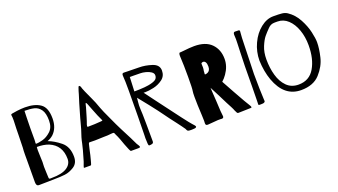

<svg xmlns="http://www.w3.org/2000/svg" viewBox="-63 -1244 3121 1775"><g transform="rotate(-20 1498.0 -356.0)"><path d="M483 -130Q483 -66 437.5 -36.5Q392 -7 345.5 -1.5Q299 4 248 4L151 6L90 7Q74 7 68 -3Q62 -13 62 -31L63 -253V-301Q63 -339 66 -370L69 -492Q69 -513 70 -554.5Q71 -596 72 -607Q73 -615 73 -635Q73 -670 70 -685Q69 -687 69 -690Q69 -696 80 -699Q90 -702 133 -707.5Q176 -713 211 -713Q306 -713 361.5 -675Q417 -637 417 -531Q417 -435 359 -381Q333 -359 302 -348Q360 -327 421.5 -277.5Q483 -228 483 -130ZM191 -370Q191 -364 192 -362.5Q193 -361 198 -361Q218 -361 260 -372Q302 -383 341 -419Q380 -455 380 -523Q380 -595 355 -630Q330 -665 292.5 -674.5Q255 -684 197 -684L195 -620Q193 -548 193 -513V-399Q193 -389 192 -381.5Q191 -374 191 -370ZM420 -131Q420 -265 305 -313Q254 -332 190 -331Q189 -328 189 -323Q188 -318 188 -300L190 -236L192 -182Q192 -168 191 -162L190 -136L192 -77L194 -31Q194 -19 198.5 -16.5Q203 -14 211.5 -14.5Q220 -15 224 -15Q322 -15 371 -46.5Q420 -78 420 -131Z M1087 -7Q1087 1 1069 1H997Q993 1 989 -6Q985 -13 982 -20Q979 -27 977 -32Q972 -42 958.5 -78Q945 -114 938 -135Q935 -145 926 -164.5Q917 -184 913 -192Q909 -204 905.5 -208Q902 -212 895 -212Q888 -212 877.5 -211Q867 -210 855 -209Q847 -207 805 -207Q776 -207 748 -205Q739 -204 716 -204L663 -205Q658 -205 655.5 -201Q653 -197 652 -191.5Q651 -186 650 -183L644 -158Q641 -144 636.5 -125.5Q632 -107 629 -91L618 -48L610 -19Q607 -7 604.5 -3.5Q602 0 597 0H538Q533 0 533 -4Q533 -6 537 -18Q545 -37 551 -56Q588 -180 595 -218Q604 -268 632 -347Q641 -381 649 -409Q652 -423 658 -443Q677 -513 696 -574L721 -654Q729 -685 741 -718Q747 -733 755 -725Q761 -721 764 -711Q767 -701 768 -697Q771 -685 821 -577Q841 -536 864 -470Q874 -441 919 -345Q942 -298 949 -280Q965 -245 1035 -110L1047 -85Q1070 -34 1082 -20Q1087 -10 1087 -7ZM843 -355Q843 -357 840 -363Q835 -372 817 -413.5Q799 -455 792 -476Q782 -500 776.5 -516Q771 -532 768 -538Q766 -543 763.5 -548Q761 -553 759 -556Q757 -559 755 -559Q752 -559 748.5 -544Q745 -529 743 -521Q725 -463 717 -433Q713 -418 705.5 -396.5Q698 -375 695 -367Q692 -357 692 -351Q692 -345 701 -345Q722 -345 765.5 -346.5Q809 -348 820 -350Q827 -351 832 -351Q837 -351 840 -352Q843 -353 843 -355Z M1638 -4Q1638 -2 1633 3Q1624 9 1588 9Q1562 9 1555 5.5Q1548 2 1544.5 -6Q1541 -14 1539 -18Q1536 -24 1514.5 -52.5Q1493 -81 1482 -96Q1429 -164 1390 -219Q1366 -253 1301 -336L1285 -356L1216 -442L1212 -402Q1208 -372 1210 -330Q1213 -302 1214 -185Q1215 -68 1215 -14Q1215 2 1203 6.5Q1191 11 1175 11Q1168 11 1166 5Q1164 -1 1163.5 -8Q1163 -15 1163 -17Q1161 -33 1161 -64Q1161 -84 1162 -94Q1163 -148 1165 -282.5Q1167 -417 1167 -524Q1167 -639 1164 -658Q1163 -666 1163 -679Q1163 -694 1167.5 -698Q1172 -702 1181 -702Q1201 -702 1220 -701L1329 -699Q1389 -699 1454 -678Q1519 -657 1519 -600Q1519 -546 1479 -516Q1439 -486 1389.5 -475Q1340 -464 1303 -464Q1290 -464 1289 -465Q1295 -459 1368 -359Q1588 -64 1611 -41Q1638 -14 1638 -4ZM1263 -506Q1321 -508 1353 -514Q1399 -522 1422.5 -536Q1446 -550 1446 -580Q1446 -600 1425 -614.5Q1404 -629 1374.5 -636.5Q1345 -644 1323 -644Q1298 -645 1253 -645H1219L1213 -505Q1246 -505 1263 -506Z M2181 1Q2181 5 2176 6Q2171 7 2167.5 7Q2164 7 2162 7L2049 10Q2041 10 2036.5 3Q2032 -4 2024 -22Q2019 -37 2006 -62Q1986 -98 1937 -197L1886 -296L1889 -243L1894 -167Q1900 -33 1904 -19Q1905 -15 1905 -9Q1905 9 1886 9Q1880 9 1876 8Q1860 6 1798 12Q1756 16 1747 16Q1734 16 1729.5 11Q1725 6 1725 -6L1726 -29L1724 -87Q1718 -191 1718 -268Q1718 -308 1721 -323Q1726 -348 1726 -464Q1726 -585 1722 -647Q1721 -655 1721 -669Q1721 -685 1724 -692Q1727 -699 1730.5 -699.5Q1734 -700 1743 -700L1765 -702Q1834 -710 1875 -710Q1987 -710 2043.5 -652.5Q2100 -595 2100 -503Q2100 -430 2053 -363Q2033 -334 2007 -311L2077 -184Q2154 -46 2167 -28Q2181 -6 2181 1ZM1907 -435Q1935 -448 1935 -488Q1935 -517 1926 -531Q1917 -545 1903 -545Q1892 -545 1884 -537Q1883 -536 1884 -523Q1885 -510 1885 -497Q1885 -486 1884 -481Q1880 -464 1880 -446L1879 -437L1880 -429Q1895 -429 1907 -435Z M2315 -555Q2315 -527 2311 -413Q2307 -303 2307 -279Q2307 -221 2309 -132.5Q2311 -44 2313 -27Q2314 -21 2314 -13Q2314 -6 2311.5 -3Q2309 0 2304 3Q2298 7 2273 7Q2269 7 2260.5 7Q2252 7 2250 5Q2248 3 2248 -3L2249 -35L2251 -166L2253 -376Q2253 -406 2257 -512Q2258 -537 2260 -593.5Q2262 -650 2260 -660L2259 -681Q2259 -707 2275 -707L2312 -706Q2322 -706 2322 -692Q2322 -687 2321 -680.5Q2320 -674 2320 -668Q2317 -646 2315 -555Z M2956 -356Q2956 -294 2936.5 -212Q2917 -130 2853 -59.5Q2789 11 2668 11Q2502 11 2432 -182Q2401 -269 2397 -376Q2397 -464 2434 -543.5Q2471 -623 2531.5 -671Q2592 -719 2656 -719Q2714 -719 2742.5 -716Q2771 -713 2794 -698Q2854 -658 2890.5 -590Q2927 -522 2941.5 -457.5Q2956 -393 2956 -356ZM2873 -356Q2873 -438 2848.5 -507.5Q2824 -577 2779.5 -618.5Q2735 -660 2677 -660Q2672 -660 2650.5 -660Q2629 -660 2613 -653Q2597 -646 2584 -632Q2551 -599 2528.5 -571.5Q2506 -544 2483.5 -490Q2461 -436 2461 -365Q2461 -281 2481.5 -208.5Q2502 -136 2547 -90.5Q2592 -45 2663 -45Q2769 -45 2821 -133.5Q2873 -222 2873 -356Z"/></g></svg>

Font: Barrio
Style: Regular
Weight: 400
Designer: Pablo Cosgaya & Sergio Jimenez
Foundry: Pablo Cosgaya & Sergio Jimenez
Version: Version 1.005